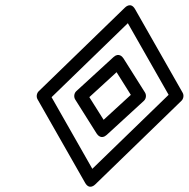

<svg xmlns="http://www.w3.org/2000/svg" viewBox="-20 -793 714 726"><path d="M264.4 -416.7 345.4 -288.1C349.3 -282 363.4 -264.6 383.5 -282.9L523.9 -411.6C533.2 -420 533.9 -434.3 528.2 -443.3L447.1 -571.9C443.3 -578 429.1 -595.4 409.1 -577.1L268.6 -448.4C259.4 -440 258.7 -425.7 264.4 -416.7ZM317.8 -425.7 420.8 -520 474.7 -434.3 371.8 -340ZM617.6 -434.5 329.1 -154.7 175 -425.5 463.4 -705.3ZM666.3 -412.1C673.4 -419 676.5 -432.1 670.6 -442.4L490.9 -758.1C474.6 -786.8 454.2 -766 451.8 -763.7L126.3 -447.9C119.2 -441 116.1 -427.9 121.9 -417.6L301.7 -101.9C318 -73.2 338.4 -94 340.8 -96.3Z"/></svg>

Font: Stormning Aesir
Style: Regular
Weight: 400
Designer: Robert Jablonski, Mew Too
Foundry: Cannot Into Space Fonts
Version: Version 0.90